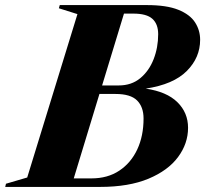

<svg xmlns="http://www.w3.org/2000/svg" viewBox="-70 -735 806 755"><path d="M234.5 -679.5 161.5 -702.5 165 -715H508Q585.5 -715 631.2 -696.5Q677 -678 697 -647Q717 -616 717 -578.5Q717 -508.5 664.5 -455.8Q612 -403 503 -386.5Q585.5 -374.5 627.5 -333.2Q669.5 -292 669.5 -232.5Q669.5 -170.5 630.2 -117.5Q591 -64.5 513.8 -32.2Q436.5 0 323.5 0H-49.5L-46.5 -12.5L37 -37ZM454.5 -681.5H417.5L331.5 -399H397Q447 -399 481.5 -427.5Q516 -456 534 -502Q552 -548 552 -600.5Q552 -640.5 529.2 -661Q506.5 -681.5 454.5 -681.5ZM384.5 -365.5H321L220 -33.5H289.5Q353.5 -33.5 399.2 -64Q445 -94.5 469.8 -147.5Q494.5 -200.5 494.5 -269Q494.5 -314.5 469 -340Q443.5 -365.5 384.5 -365.5Z"/></svg>

Font: Newsreader Display
Style: Bold Italic
Weight: 700
Italic angle: -17°
Designer: Hugues Gentile
Foundry: Production Type
Version: Version 1.001